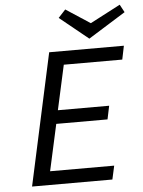

<svg xmlns="http://www.w3.org/2000/svg" viewBox="-58 -909 713 955"><g transform="rotate(-5 298.5 -431.5)"><path d="M597 -824 411 -708 268 -824 304 -863 425 -784 576 -863ZM63 0 206 -658H579L565 -590H273L224 -367H480L466 -300H210L159 -68H479L464 0Z"/></g></svg>

Font: EauTest Medium
Style: Italic
Weight: 500
Italic angle: -12°
Designer: Christian Thalmann (Catharsis Fonts)
Version: Version 0.001;PS 000.001;hotconv 1.0.88;makeotf.lib2.5.64775